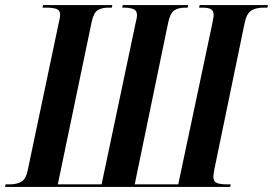

<svg xmlns="http://www.w3.org/2000/svg" viewBox="-41 -734 1072 754"><path d="M-21 0 -19 -10H-3Q25 -10 43 -20.5Q61 -31 68 -66L188 -636Q192 -653 193.5 -661.5Q195 -670 195 -677Q195 -694 180.5 -699Q166 -704 141 -704H126L128 -714H400L398 -704H386Q358 -704 342.5 -694Q327 -684 319 -648L186 -10H358L491 -641Q494 -654 495.5 -661.5Q497 -669 497 -675Q497 -693 482.5 -698.5Q468 -704 447 -704H439L441 -714H698L696 -704H687Q659 -704 643 -693Q627 -682 619 -643L488 -10H659L792 -638Q794 -651 796 -659.5Q798 -668 798 -674Q798 -693 786.5 -698.5Q775 -704 754 -704H741L743 -714H1011L1009 -704H994Q965 -704 946.5 -693Q928 -682 920 -645L801 -70Q800 -62 798.5 -54Q797 -46 797 -40Q797 -21 810.5 -15.5Q824 -10 849 -10H865L863 0Z"/></svg>

Font: Noto Serif Display ExtraCondensed
Style: Bold Italic
Weight: 700
Width: 2
Italic angle: -12°
Designer: Monotype Design Team
Foundry: Monotype Imaging Inc.
Version: Version 2.009